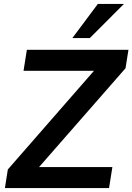

<svg xmlns="http://www.w3.org/2000/svg" viewBox="-20 -959 675 979"><path d="M5 0 20 -95 495 -639 489 -598H100L117 -705H635L620 -611L144 -67L150 -107H553L536 0ZM349 -765 479 -939H612L438 -765Z"/></svg>

Font: Mulish ExtraLight
Style: Bold Italic
Weight: 700
Italic angle: -9°
Version: Version 3.603